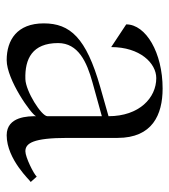

<svg xmlns="http://www.w3.org/2000/svg" viewBox="14 -514 507 575"><g transform="rotate(90 267.5 -226.5)"><path d="M160 7C219 7 323 -67 328 -81C328 -59 328 7 385 7C458 7 522 -65 525 -65L509 -83C501 -74 451 -49 433 -49C409 -49 393 -72 393 -175V-325C393 -429 324 -460 245 -460C138 -460 53 -410 53 -351L121 -306C121 -392 169 -441 214 -441C273 -441 328 -390 328 -298L240 -273C93 -231 50 -183 50 -104C50 -24 100 7 160 7ZM217 -49C156 -47 109 -70 109 -147C109 -207 165 -233 227 -250L328 -278C328 -278 328 -260 328 -236V-115C328 -97 253 -50 217 -49Z"/></g></svg>

Font: Cantique Normal
Style: Regular
Weight: 400
Designer: Sébastien Hayez
Foundry: Sébastien Hayez & Ariel Martín Pérez
Version: Version 1.000;hotconv 1.0.109;makeotfexe 2.5.65596